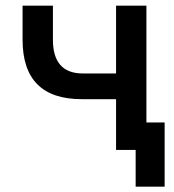

<svg xmlns="http://www.w3.org/2000/svg" viewBox="-20 -538 626 689"><path d="M273.4 -182.1Q61 -182.1 61 -395.5V-517.6H169.9V-395.5Q169.9 -274.4 277.3 -274.4H396.5V-517.6H505.4V-98.6H570.8V131.8H466.8V0H396.5V-182.1Z"/></svg>

Font: Caskaydia Cove Medium
Style: Regular
Weight: 500
Monospace: yes
Designer: Aaron Bell
Foundry: Saja Typeworks
Version: Version 4.300; ttfautohint (v1.8.3)